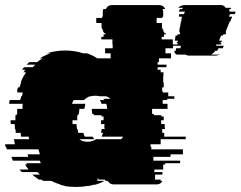

<svg xmlns="http://www.w3.org/2000/svg" viewBox="-30 -730 953 760"><path d="M606 -159H566V-149H569V-139H694V-119H645V-109H577V-94H683V-84H624V-79H616V-59H581V-49H613V-39H584V-27Q584 -25 583.5 -23Q583 -21 583 -19H607Q607 -18 605 -14H613Q606 0 590 0H420Q405 0 396 -14H388L385 -19H361Q360 -21 360 -24L352 -19H361L353 -14H384Q368 -5 348 1H343Q338 2 332.5 3.5Q327 5 322 6H317Q306 8 294.5 9Q283 10 271 10Q258 10 246 9Q234 8 223 6H228Q223 5 217 3.5Q211 2 206 1H211Q190 -5 173 -14H142L133 -19H124Q117 -24 110.5 -28.5Q104 -33 98 -39H128L118 -49H56L47 -59H83Q75 -69 69 -79H77L74 -84H132Q130 -89 127 -94H21L15 -109H82L79 -119H128L122 -139H-3L-6 -149H-8Q-10 -155 -10 -159H29Q28 -164 27 -169Q26 -174 25 -179H85Q84 -181 84 -184Q84 -187 84 -189H53Q53 -193 52.5 -196.5Q52 -200 52 -204H32Q32 -208 32 -211.5Q32 -215 31 -219H29V-224Q29 -228 28.5 -231.5Q28 -235 28 -239H13Q12 -243 12 -246.5Q12 -250 12 -254H31V-274H36V-279H38V-299H59V-300Q59 -305 59 -310Q59 -315 60 -319H6Q7 -323 7 -326.5Q7 -330 8 -334H50V-339H52Q53 -341 53 -344Q53 -347 54 -349H57L60 -364H38L40 -369H37Q38 -373 39 -376.5Q40 -380 41 -384H47Q49 -389 50.5 -394.5Q52 -400 54 -404H52L54 -409Q56 -414 58.5 -419.5Q61 -425 64 -429L73 -444H63L70 -454H57Q61 -458 65 -464H100Q102 -466 104.5 -469Q107 -472 110 -474H75Q82 -481 86 -484H117Q128 -493 138 -499H127Q147 -511 170 -519H155Q191 -530 228 -530Q266 -530 299 -519H314Q336 -512 355 -499H408V-519H386V-539H416V-554H415V-574H371V-584H380V-594H387V-599H381V-604H378V-609H377V-614H374V-619H372V-639H351V-659H374V-664H377V-684Q377 -688 379 -694H389Q396 -710 414 -710H599Q617 -710 624 -694H613Q616 -690 616 -683V-664H613V-659H590V-639H611V-619H613V-614H616V-609H617V-604H620V-599H626V-594H619V-584H610V-574H654V-554H655V-539H625V-519H647V-499H599V-484H594V-474H629V-464H594V-454H606V-444H617V-429H616V-404H618V-384H612V-369H614V-364H636V-349H660V-339H632V-334H614V-319H633V-299H572V-279H579V-274H609V-269H618V-254H608V-239H622V-224H623V-219H612V-204H620V-189H705V-179H606ZM336 -189Q338 -186 340 -183.5Q342 -181 344 -179H284Q296 -169 317 -169Q337 -169 350 -179H449Q451 -181 453.5 -183.5Q456 -186 457 -189H372Q375 -195 378 -204H370Q371 -208 371.5 -211.5Q372 -215 372 -219H384V-224H383V-227Q383 -230 383 -233Q383 -236 384 -239H370V-254H380V-269H372V-274H341V-279H335Q334 -284 334 -289Q334 -294 333 -299H394V-301Q393 -312 391 -319H372Q369 -329 365 -334H383Q382 -336 379 -339H407Q400 -346 389 -349H365Q361 -350 356.5 -350.5Q352 -351 347 -351Q342 -351 338 -350.5Q334 -350 330 -349H327Q316 -346 309 -339H307Q306 -337 303 -334H262Q258 -329 255 -319H308Q307 -315 306 -309.5Q305 -304 304 -299H284V-293Q283 -290 283 -286.5Q283 -283 282 -279H280V-274H276V-269Q275 -262 276 -254H257V-239H273Q273 -236 273 -233Q273 -230 274 -227V-224Q275 -222 275 -219H277L280 -204H300Q302 -195 306 -189ZM878 -684H903Q902 -683 902 -681L899 -674H880L876 -664H889L881 -644H879L863 -604H865L863 -599H865L863 -594H854L852 -589H845L837 -569H849L847 -564H844L842 -559H847L845 -554H827L825 -549H856L853 -542Q853 -541 852.5 -540.5Q852 -540 852 -539H835Q833 -533 829 -529H822Q816 -519 805 -514H841Q837 -513 832.5 -511.5Q828 -510 822 -510H717Q709 -510 705 -514H669Q660 -519 660 -529H666V-532L667 -539H684L686 -549H654L655 -554H673L674 -559H670V-564H674V-569H662L665 -589H672L673 -594H682L683 -599H681L682 -604H679L680 -609L682 -624H683L686 -644H687L690 -664H678L679 -671V-674H698Q699 -676 700 -679Q701 -682 702 -684H677L683 -694H690L695 -699H675Q686 -710 704 -710H844Q857 -710 863 -699H883L885 -694H878Z"/></svg>

Font: Rubik Glitch
Style: Regular
Weight: 400
Designer: Hubert and Fischer, NaN
Foundry: Hubert and Fischer, NaN
Version: Version 2.200